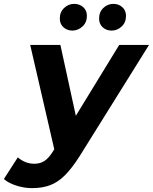

<svg xmlns="http://www.w3.org/2000/svg" viewBox="-110 -770 790 992"><path d="M56 202Q15 202 -25.5 189Q-66 176 -90 155L-18 43Q-1 58 20.5 67Q42 76 68 76Q98 76 120.5 61Q143 46 165 10L208 -58L222 -74L506 -538H660L302 36Q262 99 225.5 135.5Q189 172 148.5 187Q108 202 56 202ZM175 21 46 -538H202L300 -88ZM467 -612Q439 -612 420.5 -629Q402 -646 402 -674Q402 -708 424 -729Q446 -750 476 -750Q503 -750 522 -733Q541 -716 541 -688Q541 -654 518.5 -633Q496 -612 467 -612ZM264 -612Q237 -612 218 -629Q199 -646 199 -674Q199 -708 221.5 -729Q244 -750 273 -750Q301 -750 320 -733Q339 -716 339 -688Q339 -654 316 -633Q293 -612 264 -612Z"/></svg>

Font: MOST Montserrat
Style: Bold Italic
Weight: 700
Italic angle: -11.3°
Designer: Julieta Ulanovsky
Foundry: Julieta Ulanovsky
Version: Version 8.000;March 11, 2024;FontCreator 15.0.0.2926 64-bit